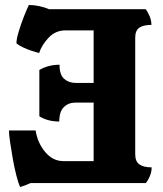

<svg xmlns="http://www.w3.org/2000/svg" viewBox="-20 -735 655 771"><path d="M61 16Q54 2 46 -29Q38 -60 31.5 -96.5Q25 -133 20.5 -164.5Q16 -196 16 -211H123Q131 -161 161.5 -124.5Q192 -88 235 -88H356V-323H283Q255 -323 236.5 -305Q218 -287 218 -247Q172 -247 138 -268V-454Q174 -475 219 -475Q219 -435 237.5 -418.5Q256 -402 284 -402H356V-613H243Q203 -613 175.5 -584Q148 -555 137 -522Q125 -525 107 -531Q89 -537 72 -545Q55 -553 46 -561Q46 -578 55 -608Q64 -638 76 -668.5Q88 -699 96 -715Q115 -715 137 -710.5Q159 -706 177 -698H565Q575 -685 581.5 -668.5Q588 -652 588 -635Q555 -635 539 -623.5Q523 -612 523 -584V-115Q523 -87 539.5 -75Q556 -63 589 -63Q589 -46 582.5 -29.5Q576 -13 566 0H103Q85 8 76 11Q67 14 61 16Z"/></svg>

Font: Calistoga
Style: Regular
Weight: 400
Designer: Yvonne Schuttler, Eben Sorkin
Foundry: www.sorkintype.com
Version: Version 1.010; ttfautohint (v1.8.4.7-5d5b)